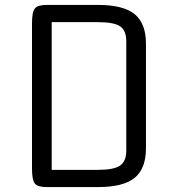

<svg xmlns="http://www.w3.org/2000/svg" viewBox="-20 -760 723 780"><path d="M110 -75V-665Q110 -711 121.5 -725.5Q133 -740 170 -740H378Q481 -740 527 -702.5Q573 -665 573 -582V-158Q573 -75 527 -37.5Q481 0 378 0H170Q133 0 121.5 -14.5Q110 -29 110 -75ZM190 -70H378Q443 -70 468 -87.5Q493 -105 493 -148V-592Q493 -636 468 -653Q443 -670 378 -670H190Z"/></svg>

Font: Offside
Style: Regular
Weight: 400
Designer: Eduardo Rodriguez Tunni
Foundry: Eduardo Rodriguez Tunni
Version: Version 1.002; ttfautohint (v1.8.4.7-5d5b);gftools[0.9.23]